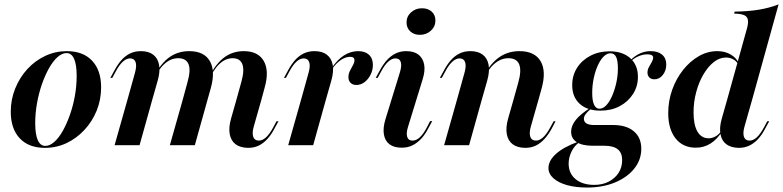

<svg xmlns="http://www.w3.org/2000/svg" viewBox="-20 -661 3564 874"><path d="M184.7 12.1Q110.5 12.1 69.8 -31.5Q29 -75 29 -152.4Q29 -208.1 49.2 -258.1Q69.4 -308.1 104.4 -346.4Q139.5 -384.7 185.9 -406.5Q232.3 -428.2 283.9 -428.2Q358.1 -428.2 399.2 -384.7Q440.3 -341.1 440.3 -263.7Q440.3 -207.3 420.2 -157.7Q400 -108.1 364.5 -69.8Q329 -31.5 283.1 -9.7Q237.1 12.1 184.7 12.1ZM186.3 3.2Q206.5 3.2 227.4 -15.3Q248.4 -33.9 266.1 -65.7Q283.9 -97.6 298.4 -138.7Q312.9 -179.8 321 -225.4Q329 -271 329 -315.3Q329 -366.9 317.3 -393.1Q305.6 -419.4 283.1 -419.4Q262.1 -419.4 241.5 -400.8Q221 -382.3 202.8 -350Q184.7 -317.7 170.6 -277Q156.5 -236.3 148.4 -190.7Q140.3 -145.2 140.3 -100.8Q140.3 -49.2 152 -23Q163.7 3.2 186.3 3.2Z M812.1 -208.1 833.1 -285.5Q849.2 -341.1 838.3 -368.5Q827.4 -396 791.1 -396Q756.5 -396 727.4 -369Q698.4 -341.9 672.6 -284.7L670.2 -289.5Q701.6 -360.5 743.1 -394.4Q784.7 -428.2 841.1 -428.2Q908.9 -428.2 935.1 -383.1Q961.3 -337.9 939.5 -259.7L925 -208.1ZM1056.5 -208.1 1079 -289.5Q1093.5 -341.9 1083.1 -369Q1072.6 -396 1038.7 -396Q1005.6 -396 977.4 -368.5Q949.2 -341.1 924.2 -284.7L921.8 -289.5Q953.2 -360.5 994 -394.4Q1034.7 -428.2 1089.5 -428.2Q1154.8 -428.2 1180.6 -383.5Q1206.5 -338.7 1184.7 -262.1L1170.2 -208.1ZM560.5 -208.1 594.4 -329.8Q603.2 -361.3 597.2 -378.2Q591.1 -395.2 571.8 -395.2Q555.6 -395.2 539.1 -380.2Q522.6 -365.3 506.5 -334.7L491.1 -306.5H482.3L500.8 -340.3Q514.5 -366.1 531.5 -385.9Q548.4 -405.6 570.6 -416.9Q592.7 -428.2 621 -428.2Q656.5 -428.2 677.4 -412.1Q698.4 -396 704 -366.5Q709.7 -337.1 698.4 -296L673.4 -208.1ZM501.6 0 560.5 -208.1H673.4L615.3 0ZM753.2 0 812.1 -208.1H925L866.9 0ZM1135.5 -86.3Q1126.6 -55.6 1132.7 -38.3Q1138.7 -21 1158.1 -21Q1175 -21 1191.1 -35.9Q1207.3 -50.8 1223.4 -80.6L1238.7 -108.9H1247.6L1229 -75Q1216.1 -50 1198.8 -30.2Q1181.5 -10.5 1159.7 0.8Q1137.9 12.1 1108.9 12.1Q1073.4 11.3 1052.4 -4.4Q1031.5 -20.2 1025.8 -50Q1020.2 -79.8 1031.5 -120.2L1056.5 -208.1H1170.2Z M1350.8 -208.1 1384.7 -329.8Q1393.5 -361.3 1387.5 -378.2Q1381.5 -395.2 1362.1 -395.2Q1346 -395.2 1329.4 -380.2Q1312.9 -365.3 1296.8 -334.7L1281.5 -306.5H1272.6L1291.1 -340.3Q1304.8 -366.1 1321.8 -385.9Q1338.7 -405.6 1360.9 -416.9Q1383.1 -428.2 1411.3 -428.2Q1446.8 -428.2 1467.7 -412.1Q1488.7 -396 1494.4 -366.5Q1500 -337.1 1488.7 -296L1463.7 -208.1ZM1291.9 0 1350.8 -208.1H1463.7L1405.6 0ZM1602.4 -274.2Q1585.5 -274.2 1575.8 -283.9Q1566.1 -293.5 1566.1 -309.7Q1566.1 -325 1573 -338.7Q1579.8 -352.4 1586.7 -364.5Q1593.5 -376.6 1593.5 -387.1Q1593.5 -402.4 1573.4 -402.4Q1553.2 -402.4 1531 -387.5Q1508.9 -372.6 1490.3 -344.4L1488.7 -349.2Q1513.7 -387.9 1544.8 -408.1Q1575.8 -428.2 1610.5 -428.2Q1641.9 -428.2 1659.7 -411.7Q1677.4 -395.2 1677.4 -365.3Q1677.4 -341.9 1666.9 -321Q1656.5 -300 1639.5 -287.1Q1622.6 -274.2 1602.4 -274.2Z M1837.9 -85.5Q1828.2 -55.6 1833.5 -38.3Q1838.7 -21 1858.1 -21Q1875 -21 1891.1 -35.9Q1907.3 -50.8 1923.4 -81.5L1937.9 -109.7H1947.6L1929 -75.8Q1916.1 -50 1898.4 -30.6Q1880.6 -11.3 1858.9 0Q1837.1 11.3 1808.9 11.3Q1773.4 11.3 1752.8 -4.4Q1732.3 -20.2 1727.4 -49.6Q1722.6 -79 1734.7 -118.5L1800 -330.6Q1809.7 -361.3 1804.4 -378.2Q1799.2 -395.2 1779.8 -395.2Q1763.7 -395.2 1747.2 -380.2Q1730.6 -365.3 1714.5 -334.7L1699.2 -306.5H1690.3L1708.9 -340.3Q1722.6 -366.1 1739.9 -385.9Q1757.3 -405.6 1779.4 -416.9Q1801.6 -428.2 1829 -428.2Q1864.5 -428.2 1885.1 -412.1Q1905.6 -396 1910.9 -366.9Q1916.1 -337.9 1903.2 -297.6ZM1891.1 -502.4Q1864.5 -502.4 1847.6 -518.1Q1830.6 -533.9 1830.6 -558.9Q1830.6 -586.3 1851.2 -604.8Q1871.8 -623.4 1900.8 -623.4Q1928.2 -623.4 1945.2 -608.1Q1962.1 -592.7 1962.1 -567.7Q1962.1 -540.3 1941.5 -521.4Q1921 -502.4 1891.1 -502.4Z M2317.7 -208.1 2338.7 -283.1Q2354.8 -339.5 2343.5 -367.7Q2332.3 -396 2294.4 -396Q2258.9 -396 2228.6 -369Q2198.4 -341.9 2172.6 -284.7L2170.2 -289.5Q2201.6 -360.5 2244.4 -394.4Q2287.1 -428.2 2344.4 -428.2Q2413.7 -428.2 2440.7 -382.7Q2467.7 -337.1 2445.2 -257.3L2431.5 -208.1ZM2060.5 -208.1 2094.4 -329.8Q2103.2 -361.3 2097.2 -378.2Q2091.1 -395.2 2071.8 -395.2Q2055.6 -395.2 2039.1 -380.2Q2022.6 -365.3 2006.5 -334.7L1991.1 -306.5H1982.3L2000.8 -340.3Q2014.5 -366.1 2031.5 -385.9Q2048.4 -405.6 2070.6 -416.9Q2092.7 -428.2 2121 -428.2Q2156.5 -428.2 2177.4 -412.1Q2198.4 -396 2204 -366.5Q2209.7 -337.1 2198.4 -296L2173.4 -208.1ZM2001.6 0 2060.5 -208.1H2173.4L2115.3 0ZM2396.8 -86.3Q2387.9 -55.6 2394 -38.3Q2400 -21 2419.4 -21Q2436.3 -21 2452.4 -35.9Q2468.5 -50.8 2484.7 -80.6L2500 -108.9H2508.9L2491.1 -75Q2477.4 -50 2460.1 -30.2Q2442.7 -10.5 2421 0.8Q2399.2 12.1 2370.2 12.1Q2334.7 11.3 2313.7 -4.4Q2292.7 -20.2 2287.1 -50Q2281.5 -79.8 2292.7 -120.2L2317.7 -208.1H2431.5Z M2652.4 192.7Q2600 192.7 2560.5 181.5Q2521 170.2 2498.8 150Q2476.6 129.8 2476.6 104Q2476.6 70.2 2511.3 39.1Q2546 8.1 2610.5 -15.3L2615.3 -12.1Q2593.5 4 2581 30.2Q2568.5 56.5 2568.5 83.9Q2568.5 128.2 2600 154.4Q2631.5 180.6 2685.5 180.6Q2721.8 180.6 2750.4 166.1Q2779 151.6 2795.6 126.2Q2812.1 100.8 2812.1 67.7Q2812.1 34.7 2791.9 18.5Q2771.8 2.4 2729.8 2.4H2676.6Q2630.6 2.4 2605.2 -14.1Q2579.8 -30.6 2579.8 -61.3Q2579.8 -88.7 2601.2 -115.3Q2622.6 -141.9 2666.1 -169.4L2670.2 -166.1Q2653.2 -151.6 2645.6 -141.1Q2637.9 -130.6 2637.9 -120.2Q2637.9 -106.5 2649.6 -99.2Q2661.3 -91.9 2685.5 -91.9H2771Q2831.5 -91.9 2865.3 -63.3Q2899.2 -34.7 2899.2 16.1Q2899.2 66.9 2866.9 106.9Q2834.7 146.8 2779 169.8Q2723.4 192.7 2652.4 192.7ZM2712.9 -157.3Q2653.2 -157.3 2619 -188.3Q2584.7 -219.4 2584.7 -273.4Q2584.7 -317.7 2606.9 -352.4Q2629 -387.1 2667.7 -407.3Q2706.5 -427.4 2754.8 -427.4Q2814.5 -427.4 2849.2 -396Q2883.9 -364.5 2883.9 -311.3Q2883.9 -267.7 2861.3 -232.7Q2838.7 -197.6 2800.4 -177.4Q2762.1 -157.3 2712.9 -157.3ZM2708.9 -166.1Q2725 -166.1 2739.9 -181.9Q2754.8 -197.6 2766.5 -224.6Q2778.2 -251.6 2785.5 -284.3Q2792.7 -316.9 2792.7 -350Q2792.7 -384.7 2784.7 -401.6Q2776.6 -418.5 2758.9 -418.5Q2742.7 -418.5 2727.8 -403.6Q2712.9 -388.7 2701.2 -362.9Q2689.5 -337.1 2682.7 -304.8Q2675.8 -272.6 2675.8 -237.9Q2675.8 -202.4 2684.3 -184.3Q2692.7 -166.1 2708.9 -166.1ZM2958.9 -300Q2944.4 -300 2935.9 -308.5Q2927.4 -316.9 2927.4 -330.6Q2927.4 -343.5 2933.9 -355.6Q2940.3 -367.7 2946.8 -378.6Q2953.2 -389.5 2953.2 -398.4Q2953.2 -406.5 2946.4 -410.1Q2939.5 -413.7 2926.6 -413.7Q2908.1 -413.7 2889.1 -406Q2870.2 -398.4 2853.2 -383.9L2850.8 -387.9Q2870.2 -407.3 2893.1 -417.7Q2916.1 -428.2 2941.9 -428.2Q2975 -428.2 2994 -412.1Q3012.9 -396 3012.9 -367.7Q3012.9 -339.5 2997.2 -319.8Q2981.5 -300 2958.9 -300Z M3147.6 11.3Q3088.7 11.3 3055.2 -31Q3021.8 -73.4 3021.8 -146Q3021.8 -201.6 3039.9 -252.4Q3058.1 -303.2 3089.5 -342.7Q3121 -382.3 3160.9 -405.2Q3200.8 -428.2 3245.2 -428.2Q3278.2 -428.2 3304 -414.1Q3329.8 -400 3342.7 -375L3340.3 -367.7Q3332.3 -383.1 3317.3 -391.1Q3302.4 -399.2 3284.7 -399.2Q3255.6 -399.2 3229.4 -378.6Q3203.2 -358.1 3182.3 -322.6Q3161.3 -287.1 3149.2 -241.9Q3137.1 -196.8 3137.1 -149.2Q3137.1 -92.7 3154.8 -62.1Q3172.6 -31.5 3205.6 -31.5Q3222.6 -31.5 3238.3 -40.7Q3254 -50 3265.3 -66.9L3267.7 -63.7Q3244.4 -26.6 3214.5 -7.7Q3184.7 11.3 3147.6 11.3ZM3290.3 -208.1 3378.2 -524.2Q3387.1 -553.2 3384.7 -569.4Q3382.3 -585.5 3367.7 -591.9Q3353.2 -598.4 3321.8 -599.2L3324.2 -608.1Q3386.3 -608.9 3434.7 -616.9Q3483.1 -625 3524.2 -641.1L3404 -208.1ZM3369.4 -86.3Q3360.5 -55.6 3366.5 -38.3Q3372.6 -21 3391.9 -21Q3408.9 -21 3425 -35.9Q3441.1 -50.8 3457.3 -80.6L3472.6 -108.9H3481.5L3462.9 -75Q3450 -50 3432.7 -30.2Q3415.3 -10.5 3393.1 0.8Q3371 12.1 3342.7 12.1Q3307.3 11.3 3286.3 -4.4Q3265.3 -20.2 3259.7 -50Q3254 -79.8 3265.3 -120.2L3290.3 -208.1H3404Z"/></svg>

Font: Playfair 144pt
Style: Bold Italic
Weight: 700
Italic angle: -15.6°
Designer: Claus Eggers Sørensen
Foundry: Claus Eggers Sørensen
Version: Version 2.203